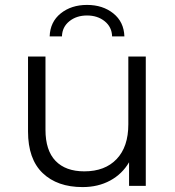

<svg xmlns="http://www.w3.org/2000/svg" viewBox="-20 -756 713 781"><path d="M573 -526V0H505V-96Q477 -48 428 -21.5Q379 5 316 5Q213 5 153.5 -52Q94 -109 94 -221V-526H165V-228Q165 -144 206 -101.5Q247 -59 323 -59Q407 -59 454.5 -109Q502 -159 502 -250V-526ZM334 -736Q398 -736 441 -701.5Q484 -667 486 -608H436Q435 -646 406 -669.5Q377 -693 334 -693Q291 -693 262 -669.5Q233 -646 232 -608H182Q184 -667 227 -701.5Q270 -736 334 -736Z"/></svg>

Font: CMG Sans
Style: Regular
Weight: 400
Designer: Julieta Ulanovsky
Foundry: Julieta Ulanovsky
Version: Version 7.200